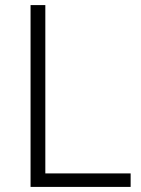

<svg xmlns="http://www.w3.org/2000/svg" viewBox="-20 -734 555 754"><path d="M100 0H493V-53H158V-714H100Z"/></svg>

Font: Noto Sans Meetei Mayek Light
Style: Regular
Weight: 300
Designer: Monotype Design Team and Neelakash Kshetrimayum
Foundry: Monotype Imaging Inc.
Version: Version 2.002